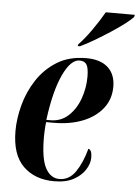

<svg xmlns="http://www.w3.org/2000/svg" viewBox="-54 -798 619 851"><g transform="rotate(5 255.5 -373.0)"><path d="M219 10Q133 10 81 -41Q29 -92 29 -198Q29 -252 45 -312.5Q61 -373 95.5 -426Q130 -479 184 -512.5Q238 -546 314 -546Q377 -546 410.5 -515.5Q444 -485 444 -430Q444 -374 411.5 -333Q379 -292 323 -270Q267 -248 195 -248H161Q160 -243 159 -230Q158 -217 157.5 -203.5Q157 -190 157 -182Q157 -85 179.5 -43.5Q202 -2 241 -2Q285 -2 313 -43Q341 -84 358 -147Q365 -145 369.5 -136.5Q374 -128 374 -108Q374 -82 356.5 -54.5Q339 -27 305 -8.5Q271 10 219 10ZM179 -258Q226 -258 259 -288.5Q292 -319 309 -366.5Q326 -414 326 -464Q326 -502 317 -517.5Q308 -533 285 -533Q246 -533 212 -460.5Q178 -388 161 -258ZM273 -604Q301 -633 331 -676Q361 -719 382 -756H511L509 -746Q498 -734 472 -714Q446 -694 412 -672Q378 -650 343.5 -629.5Q309 -609 281 -596H271Z"/></g></svg>

Font: Noto Serif Display ExtraCondensed
Style: Bold Italic
Weight: 700
Width: 2
Italic angle: -12°
Designer: Monotype Design Team
Foundry: Monotype Imaging Inc.
Version: Version 2.009